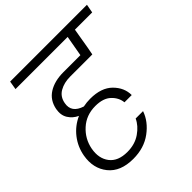

<svg xmlns="http://www.w3.org/2000/svg" viewBox="-225 -889 1140 1140"><g transform="rotate(-45 345.0 -319.0)"><path d="M479 -58Q457 7 393 54.5Q329 102 238 102Q131 102 79.5 38Q28 -26 44 -119Q55 -182 93.5 -231.5Q132 -281 190 -307Q155 -323 135 -354.5Q115 -386 123 -431Q135 -494 184.5 -525Q234 -556 308 -556H451L474 -686H36L45 -740H690L680 -686H535L513 -556L504 -509H318Q267 -509 229.5 -487.5Q192 -466 184 -420Q171 -351 250 -326Q279 -332 309 -332Q402 -332 450.5 -283.5Q499 -235 499 -173H438Q434 -215 400 -247.5Q366 -280 300 -280Q224 -280 171.5 -232.5Q119 -185 106 -116Q93 -45 128.5 1.5Q164 48 242 48Q306 48 352 16Q398 -16 417 -58Z"/></g></svg>

Font: Poppins Light
Style: Italic
Weight: 300
Italic angle: -10°
Designer: Ninad Kale (Devanagari), Jonny Pinhorn (Latin)
Foundry: Indian Type Foundry
Version: Version 3.200;PS 1.000;hotconv 16.6.54;makeotf.lib2.5.65590